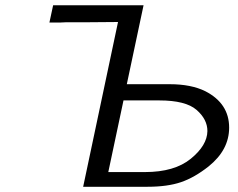

<svg xmlns="http://www.w3.org/2000/svg" viewBox="-20 -714 908 734"><path d="M168.9 -627.9 183.1 -693.8H528.8L464.8 -392.1H628.9Q710.9 -392.1 765.1 -365.2Q856 -318.4 856 -226.1Q856 -141.1 777.8 -78.1Q723.6 -35.2 671.9 -17.6Q620.1 0 543.9 0H297.9L431.2 -629.9L311 -628.9H232.9L210.9 -627.9ZM394 -56.2H534.2Q647 -56.2 709.5 -107.2Q772 -158.2 772.9 -212.9Q772.9 -257.8 731.4 -293.9Q689.9 -330.1 588.9 -330.1H452.1Z"/></svg>

Font: CMU Sans Serif
Style: Oblique
Weight: 500
Italic angle: -12°
Version: Version 0.7.0